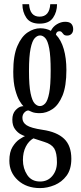

<svg xmlns="http://www.w3.org/2000/svg" viewBox="-20 -666 392 934"><path d="M175 249Q109 249 67.2 211Q25.5 173 25.5 116Q25.5 73.5 41 48.5Q56.5 23.5 74.8 11.5Q93 -0.5 101.5 -4Q95.5 -5 80.8 -12.8Q66 -20.5 53 -37.8Q40 -55 40 -84Q40 -113 55.5 -129.8Q71 -146.5 85.5 -148.5Q92 -150 94 -149.5Q87 -155.5 75.2 -175Q63.5 -194.5 54 -229.8Q44.5 -265 44.5 -317Q44.5 -396 64.5 -442.2Q84.5 -488.5 114.8 -508.5Q145 -528.5 176 -528.5Q204.5 -528.5 227.5 -516Q237.5 -536.5 257 -548.2Q276.5 -560 297 -560Q318.5 -560 327.2 -550Q336 -540 336 -524Q336 -510 328 -501.5Q320 -493 307 -493Q295 -493 290 -498.2Q285 -503.5 281 -508.8Q277 -514 268.5 -514Q254.5 -514 252 -497.5Q277.5 -471.5 290.2 -427.2Q303 -383 303 -325.5Q303 -247 284 -201Q265 -155 235.2 -135.2Q205.5 -115.5 174 -115.5Q150 -115.5 136.5 -121Q123 -126.5 120.5 -128Q118.5 -128.5 117.5 -128.5Q108 -128.5 98.5 -118.5Q89 -108.5 89 -92.5Q89 -70 109.8 -56.5Q130.5 -43 187 -34.5Q256.5 -24.5 291.8 9Q327 42.5 327 106.5Q327 157.5 303.8 188.8Q280.5 220 245.2 234.5Q210 249 175 249ZM174 -150Q188 -150 200 -163Q212 -176 219.2 -213.2Q226.5 -250.5 226.5 -323.5Q226.5 -393.5 219.5 -430.2Q212.5 -467 200.8 -480.2Q189 -493.5 175 -493.5Q161 -493.5 148.8 -480.2Q136.5 -467 128.8 -429.8Q121 -392.5 121 -321Q121 -249 128.8 -212.2Q136.5 -175.5 148.5 -162.8Q160.5 -150 174 -150ZM175 217Q212 217 234.5 190Q257 163 257 123.5Q257 77.5 243.8 56.2Q230.5 35 196 24.5Q181 19.5 165.2 14.5Q149.5 9.5 142.5 7Q119.5 20 105.5 47.5Q91.5 75 91.5 112.5Q91.5 153.5 112.5 185.2Q133.5 217 175 217ZM172.5 -551Q127.5 -551 108.2 -579.5Q89 -608 89 -645.5H121.5Q125.5 -585 172.5 -585Q220.5 -585 224.5 -645.5H257.5Q257.5 -608 238 -579.5Q218.5 -551 172.5 -551Z"/></svg>

Font: Imbue 10pt
Style: Regular
Weight: 400
Designer: Tyler Finck
Foundry: Etcetera Type Company
Version: Version 1.102; ttfautohint (v1.8.3)